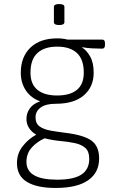

<svg xmlns="http://www.w3.org/2000/svg" viewBox="-20 -719 586 951"><path d="M255 212Q163 212 113.5 182Q64 152 64 89Q64 41 92.5 5Q121 -31 158 -51V-53Q138 -64 124.5 -84Q111 -104 111 -130Q111 -159 128 -182.5Q145 -206 179 -217Q134 -233 108.5 -270.5Q83 -308 83 -359Q83 -437 130.5 -483Q178 -529 264 -529Q291 -529 314 -523H486Q500 -523 500 -505V-496Q500 -478 486 -478Q462 -478 436 -479.5Q410 -481 388 -485L387 -483Q407 -472 425.5 -441Q444 -410 444 -359Q444 -289 395.5 -247Q347 -205 256 -205Q207 -205 181.5 -186.5Q156 -168 156 -138Q156 -107 176.5 -92.5Q197 -78 231 -72Q265 -66 305 -61Q395 -50 433 -22.5Q471 5 471 66Q471 136 416.5 174Q362 212 255 212ZM263 -246Q327 -246 361 -274Q395 -302 395 -359Q395 -425 361 -456.5Q327 -488 263 -488Q200 -488 165.5 -456.5Q131 -425 131 -359Q131 -302 165.5 -274Q200 -246 263 -246ZM263 171Q345 171 383.5 145.5Q422 120 422 68Q422 31 403 14Q384 -3 351.5 -10Q319 -17 280 -20.5Q241 -24 201 -34Q163 -17 137 12Q111 41 111 83Q111 171 263 171ZM273 -595Q247 -595 247 -609V-685Q247 -699 273 -699Q299 -699 299 -685V-609Q299 -595 273 -595Z"/></svg>

Font: Asap ExtraLight
Style: Regular
Weight: 200
Designer: Pablo Cosgaya
Foundry: Omnibus-Type
Version: Version 3.001; ttfautohint (v1.8.4.7-5d5b)